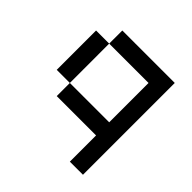

<svg xmlns="http://www.w3.org/2000/svg" viewBox="-210 -960 1294 1294"><g transform="rotate(45 437.5 -312.5)"><path d="M250 -750H750V125H625V-125H250V-250H625V-625H250ZM250 -250H125V-625H250Z"/></g></svg>

Font: Dogica Pixel
Style: Regular
Weight: 400
Designer: Roberto Mocci
Version: Version 001.000